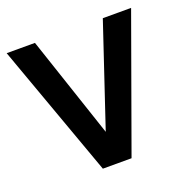

<svg xmlns="http://www.w3.org/2000/svg" viewBox="-119 -778 893 896"><g transform="rotate(-20 328.0 -330.0)"><path d="M385.5 0H243L5.5 -660H146L314.5 -157L483 -660H623.5Z"/></g></svg>

Font: League Spartan Thin SemiBold
Style: Regular
Weight: 600
Version: Version 2.002